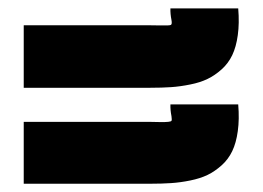

<svg xmlns="http://www.w3.org/2000/svg" viewBox="-20 -530 632 462"><path d="M390.1 -278.8H553.2Q556.2 -243.2 552.2 -214.6Q548.3 -186 538.8 -166.3Q529.3 -146.5 513.2 -132.1Q497.1 -117.7 479.5 -109.1Q461.9 -100.6 437.7 -95.7Q413.6 -90.8 391.6 -89.4Q369.6 -87.9 341.8 -87.9H37.1V-236.8H337.9Q349.1 -236.8 364.7 -236.3Q390.6 -235.8 392.6 -239.3Q394 -241.2 392.6 -250.5Q389.6 -265.6 390.1 -278.8ZM390.1 -509.8H553.2Q556.2 -474.1 552.2 -445.6Q548.3 -417 538.8 -397.2Q529.3 -377.4 513.2 -363Q497.1 -348.6 479.5 -340.1Q461.9 -331.5 437.7 -326.7Q413.6 -321.8 391.6 -320.3Q369.6 -318.8 341.8 -318.8H37.1V-469.2H337.9Q349.6 -469.2 366.7 -468.8Q387.7 -468.3 391.1 -470Q394.5 -471.7 392.6 -481.9Q389.6 -497.1 390.1 -509.8Z"/></svg>

Font: LT Superior Black
Style: Regular
Weight: 900
Designer: Daniel Lyons
Foundry: LyonsType
Version: Version 2.005